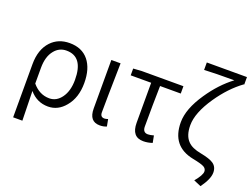

<svg xmlns="http://www.w3.org/2000/svg" viewBox="-141 -1107 2127 1622"><g transform="rotate(20 922.5 -296.0)"><path d="M89 -279Q89 -411 159 -486Q223 -554 325 -554Q436 -554 496 -480Q555 -407 555 -278Q555 -146 486 -64Q423 13 333 13Q233 13 166 -66Q168 -6 172 199H89ZM428 -116Q472 -177 472 -277Q472 -485 321 -485Q256 -485 214 -433Q167 -376 167 -274V-133Q231 -56 320 -56Q385 -56 428 -116Z M703 -104V-540H786Q779 -192 779 -97Q779 -55 816 -55Q831 -55 848 -62L860 1Q834 13 799 13Q703 13 703 -104Z M1085 -115V-474H901V-535L977 -540H1351V-474H1165Q1161 -306 1161 -109Q1161 -55 1207 -55Q1228 -55 1259 -64L1271 -1Q1231 13 1190 13Q1085 13 1085 -115Z M1709 176Q1764 110 1764 77Q1764 52 1740 38Q1715 24 1638 9Q1434 -31 1434 -247Q1434 -367 1536 -517Q1625 -649 1738 -734Q1558 -734 1468 -729V-796H1829V-729H1825Q1713 -648 1620 -512Q1518 -362 1518 -251Q1518 -157 1564 -111Q1601 -72 1684 -57Q1767 -41 1800 -18Q1838 8 1838 60Q1838 118 1775 204Z"/></g></svg>

Font: Source Han Sans CN Normal
Style: Regular
Weight: 350
Designer: Ryoko NISHIZUKA 西塚涼子 (kana, bopomofo & ideographs); Paul D. Hunt (Latin, Greek & Cyrillic); Sandoll Communications 산돌커뮤니
Foundry: Adobe
Version: Version 2.004;hotconv 1.0.118;makeotfexe 2.5.65603